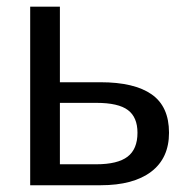

<svg xmlns="http://www.w3.org/2000/svg" viewBox="-20 -548 561 568"><path d="M277.3 -304.7Q377.4 -304.7 428.7 -268.8Q480 -232.9 480 -155.3Q480 -80.1 427.2 -40Q374.5 0 277.8 0H69.3V-528.3H157.2V-304.7ZM157.2 -62H264.6Q328.1 -62 357.4 -84.5Q386.7 -106.9 386.7 -155.3Q386.7 -201.2 358.4 -222.4Q330.1 -243.7 265.1 -243.7H157.2Z"/></svg>

Font: Arial
Style: Regular
Weight: 400
Designer: Steve Matteson
Foundry: Ascender Corporation
Version: Version 2.00.3